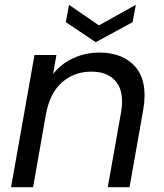

<svg xmlns="http://www.w3.org/2000/svg" viewBox="-20 -776 680 796"><path d="M426.8 0 481.9 -310.1Q496.1 -392.1 462.6 -435.5Q429.2 -479 358.9 -479Q287.1 -479 236.6 -434.1Q186 -389.2 170.9 -303.2V-305.2L117.2 0H25.9L123 -547.9H213.9L200.2 -469.2Q233.9 -512.2 284.7 -535.2Q335.4 -558.1 392.1 -558.1Q439.9 -558.1 477.5 -543.5Q515.1 -528.8 540.8 -499.5Q566.4 -470.2 575.2 -426.3Q584 -382.3 574.2 -323.2L517.1 0ZM390.1 -670.9 543 -755.9 529.8 -684.1 377 -601.1 252.9 -684.1 266.1 -755.9Z"/></svg>

Font: SVN-Poppins
Style: Italic
Weight: 400
Italic angle: -10°
Designer: Ninad Kale (Devanagari), Jonny Pinhorn (Latin)
Foundry: Indian Type Foundry
Version: Version 3.002 2017